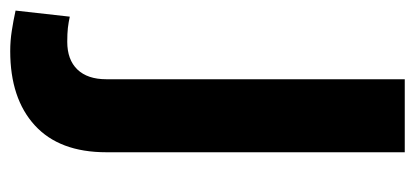

<svg xmlns="http://www.w3.org/2000/svg" viewBox="-235 -565 800 370"><g transform="rotate(-90 165.0 -380.0)"><path d="M197.3 0H56.6V-575.2Q56.6 -665.5 108.4 -712.9Q160.2 -760.3 251.5 -760.3Q271.5 -760.3 290.5 -757.3Q309.6 -754.4 329.6 -750L317.9 -645.5Q307.1 -647.9 296.1 -649.2Q285.2 -650.4 269.5 -650.4Q234.9 -650.4 216.1 -630.9Q197.3 -611.3 197.3 -575.2Z"/></g></svg>

Font: Vazirmatn FD
Style: Bold
Weight: 700
Designer: Saber Rastikerdar
Foundry: Saber Rastikerdar
Version: Version 33.001